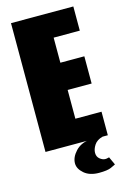

<svg xmlns="http://www.w3.org/2000/svg" viewBox="-115 -645 558 851"><g transform="rotate(-15 164.0 -220.0)"><path d="M25 0V-591H311V-480H191V-365H301V-240H191V-108H311V0ZM231 151Q188 151 163 129.5Q138 108 138 83Q138 55 162.5 28.5Q187 2 228 -2L287 0Q260 7 248 25.5Q236 44 236 61Q236 79 248.5 89Q261 99 273 99Q280 99 284.5 97.5Q289 96 291 96L308 133Q303 136 286 143.5Q269 151 231 151Z"/></g></svg>

Font: Alumni Sans Thin Black
Style: Regular
Weight: 900
Version: Version 1.018